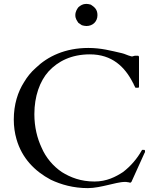

<svg xmlns="http://www.w3.org/2000/svg" viewBox="-20 -956 804 989"><path d="M722 -184H712C711 -183 711 -182 710 -181C686 -138 653 -100 614 -70C576 -45 529 -21 467 -21C396 -21 343 -42 298 -70C254 -100 216 -144 194 -196C172 -243 157 -301 157 -368C157 -460 185 -538 230 -588C278 -640 347 -676 443 -676C557 -676 623 -612 665 -529L668 -524L670 -518C672 -516 672 -514 674 -512C674 -508 677 -504 680 -504H684C691 -504 696 -503 696 -509V-661C696 -666 694 -669 690 -669H675C673 -669 662 -665 660 -665C658 -665 655 -666 652 -667C639 -670 622 -679 608 -682C551 -695 501 -709 435 -709C316 -709 226 -666 164 -606C140 -585 120 -560 104 -533C72 -483 51 -418 51 -340C51 -304 56 -270 65 -239C93 -141 159 -74 242 -30C295 -5 358 13 433 13C467 13 506 4 536 -3C564 -9 597 -19 625 -19C628 -19 632 -19 634 -18C638 -18 643 -17 650 -15C651 -15 653 -16 654 -16C655 -18 656 -18 657 -19L724 -167C726 -170 727 -172 727 -174V-178C727 -182 725 -184 722 -184ZM482 -878C482 -908 466 -920 448 -932C440 -934 433 -936 425 -936C406 -936 395 -928 384 -919C377 -910 368 -896 368 -878C368 -859 377 -849 384 -838L402 -826C410 -824 417 -822 425 -822C458 -822 482 -845 482 -878Z"/></svg>

Font: fbb
Style: Regular
Weight: 400
Designer: David J. Perry, Michael Sharpe
Version: Version 1.045